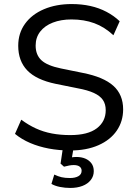

<svg xmlns="http://www.w3.org/2000/svg" viewBox="-20 -734 675 948"><path d="M327 9Q271 9 221 -0.5Q171 -10 129 -28Q87 -46 54 -73L85 -143Q120 -117 157 -100Q194 -83 236 -75Q278 -67 327 -67Q414 -67 458 -100.5Q502 -134 502 -190Q502 -220 488 -240.5Q474 -261 443.5 -275Q413 -289 364 -298L255 -320Q159 -340 114.5 -386.5Q70 -433 70 -508Q70 -570 103.5 -616.5Q137 -663 197 -688.5Q257 -714 334 -714Q383 -714 426 -704.5Q469 -695 506 -675.5Q543 -656 571 -629L540 -560Q496 -601 445.5 -619.5Q395 -638 333 -638Q281 -638 241 -622.5Q201 -607 178.5 -578Q156 -549 156 -509Q156 -463 184.5 -436.5Q213 -410 281 -396L389 -374Q491 -354 539.5 -310.5Q588 -267 588 -194Q588 -135 556.5 -89Q525 -43 466 -17Q407 9 327 9ZM327 194Q301 194 276 189Q251 184 234 174L248 128Q267 137 284 141Q301 145 325 145Q351 145 367 136Q383 127 383 109Q383 96 373 88.5Q363 81 344 81Q334 81 322.5 83Q311 85 296 89L279 74L293 -20H346L333 57L308 49Q320 45 333 43Q346 41 357 41Q382 41 401 49Q420 57 431.5 72.5Q443 88 443 111Q443 136 428 155Q413 174 387 184Q361 194 327 194Z"/></svg>

Font: Nunito Sans 10pt
Style: Regular
Weight: 400
Designer: Vernon Adams
Foundry: Vernon Adams
Version: Version 3.101;gftools[0.9.27]